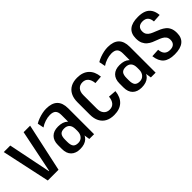

<svg xmlns="http://www.w3.org/2000/svg" viewBox="101 -1282 2023 2023"><g transform="rotate(-45 1112.5 -270.0)"><path d="M8 -540H105L202 -61H206L304 -540H401L284 0H124Z M714 -183V-386Q714 -432 693.5 -452.5Q673 -473 628 -473Q593 -473 555 -460.5Q517 -448 487 -427L473 -498Q497 -513 527 -524Q557 -535 588 -541.5Q619 -548 647 -548Q731 -548 772.5 -507.5Q814 -467 814 -386V0H743ZM601 8Q536 8 500 -27.5Q464 -63 464 -129V-189Q464 -254 500 -290Q536 -326 602 -326Q672 -326 709.5 -291Q747 -256 747 -191V-130Q747 -63 709 -27.5Q671 8 601 8ZM631 -52Q668 -52 691 -78Q714 -104 714 -145V-175Q714 -220 693 -243Q672 -266 633 -266Q592 -266 574.5 -245Q557 -224 557 -174V-143Q557 -94 574 -73Q591 -52 631 -52Z M1108 8Q1051 8 1011 -13.5Q971 -35 949.5 -76.5Q928 -118 928 -177V-363Q928 -422 949.5 -463.5Q971 -505 1011 -526.5Q1051 -548 1108 -548Q1190 -548 1238 -504Q1286 -460 1294 -378L1205 -371Q1200 -421 1177 -447.5Q1154 -474 1114 -474Q1073 -474 1049 -447Q1025 -420 1025 -371V-169Q1025 -121 1049 -93.5Q1073 -66 1114 -66Q1154 -66 1177 -92.5Q1200 -119 1205 -169L1294 -162Q1286 -80 1238.5 -36Q1191 8 1108 8Z M1631 -183V-386Q1631 -432 1610.5 -452.5Q1590 -473 1545 -473Q1510 -473 1472 -460.5Q1434 -448 1404 -427L1390 -498Q1414 -513 1444 -524Q1474 -535 1505 -541.5Q1536 -548 1564 -548Q1648 -548 1689.5 -507.5Q1731 -467 1731 -386V0H1660ZM1518 8Q1453 8 1417 -27.5Q1381 -63 1381 -129V-189Q1381 -254 1417 -290Q1453 -326 1519 -326Q1589 -326 1626.5 -291Q1664 -256 1664 -191V-130Q1664 -63 1626 -27.5Q1588 8 1518 8ZM1548 -52Q1585 -52 1608 -78Q1631 -104 1631 -145V-175Q1631 -220 1610 -243Q1589 -266 1550 -266Q1509 -266 1491.5 -245Q1474 -224 1474 -174V-143Q1474 -94 1491 -73Q1508 -52 1548 -52Z M2010 7Q1925 7 1882 -30Q1839 -67 1829 -147L1920 -152Q1924 -106 1946 -83.5Q1968 -61 2009 -61Q2048 -61 2067.5 -80Q2087 -99 2087 -133Q2087 -162 2073.5 -180Q2060 -198 2038 -209.5Q2016 -221 1989 -230.5Q1962 -240 1935.5 -251.5Q1909 -263 1887 -281.5Q1865 -300 1851.5 -328.5Q1838 -357 1838 -402Q1838 -475 1882 -511.5Q1926 -548 2014 -548Q2070 -548 2107 -532.5Q2144 -517 2165 -484.5Q2186 -452 2191 -400L2100 -394Q2097 -437 2076 -458.5Q2055 -480 2015 -480Q1978 -480 1958 -461Q1938 -442 1938 -407Q1938 -378 1951.5 -359.5Q1965 -341 1987 -329.5Q2009 -318 2036 -308Q2063 -298 2089.5 -285.5Q2116 -273 2138 -255.5Q2160 -238 2173.5 -209Q2187 -180 2187 -136Q2187 -65 2142.5 -29Q2098 7 2010 7Z"/></g></svg>

Font: Pathway Extreme Condensed Medium
Style: Regular
Weight: 500
Width: 3
Version: Version 1.001;gftools[0.9.26]